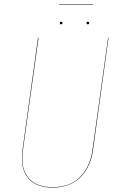

<svg xmlns="http://www.w3.org/2000/svg" viewBox="-20 -854 557 883"><path d="M408.2 -832H252V-834H408.2ZM261.2 -742.2Q254.9 -742.2 254.9 -748Q254.9 -753.9 261.2 -753.9Q267.1 -753.9 267.1 -748Q267.1 -742.2 261.2 -742.2ZM383.8 -742.2Q377.9 -742.2 377.9 -748Q377.9 -753.9 383.8 -753.9Q390.1 -753.9 390.1 -748Q390.1 -742.2 383.8 -742.2ZM479 -680.2 407.2 -161.1Q402.3 -126.5 389.2 -96.9Q376 -67.4 354 -43.2Q332 -19 298.1 -5.1Q264.2 8.8 221.2 8.8Q187 8.8 160.4 -0.5Q133.8 -9.8 117.9 -25.6Q102.1 -41.5 92.3 -63.2Q82.5 -85 81.3 -109.6Q80.1 -134.3 83 -161.1L154.8 -680.2H157.2L85 -161.1Q82 -134.8 83 -110.4Q84 -85.9 93.8 -64.5Q103.5 -43 119.1 -27.1Q134.8 -11.2 160.9 -2.2Q187 6.8 221.2 6.8Q303.2 6.8 348.9 -40.8Q394.5 -88.4 404.8 -161.1L477.1 -680.2Z"/></svg>

Font: Fira Sans Compressed Two
Style: Italic
Weight: 100
Width: 3
Italic angle: -8°
Designer: Carrois Corporate & Edenspiekermann AG
Foundry: Carrois Corporate GbR & Edenspiekermann AG
Version: Version 4.203;PS 004.203;hotconv 1.0.88;makeotf.lib2.5.64775